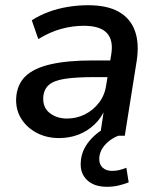

<svg xmlns="http://www.w3.org/2000/svg" viewBox="-20 -521 613 737"><path d="M207 9Q159 9 121 -11Q83 -31 61.5 -65.5Q40 -100 42 -144Q45 -196 77 -227.5Q109 -259 173.5 -274Q238 -289 336 -289H416L406 -225H341Q272 -225 229.5 -218.5Q187 -212 167.5 -195Q148 -178 146 -147Q144 -108 171 -87Q198 -66 237 -66Q274 -66 306 -82Q338 -98 360.5 -127.5Q383 -157 388 -197L407 -312Q416 -367 390 -394.5Q364 -422 302 -422Q258 -422 214.5 -410Q171 -398 127 -371L102 -443Q131 -462 166 -475Q201 -488 240 -494.5Q279 -501 318 -501Q391 -501 435.5 -476Q480 -451 497.5 -403.5Q515 -356 505 -289L459 0H364L380 -106H385Q370 -69 342.5 -43Q315 -17 280.5 -4Q246 9 207 9ZM390 196Q341 196 314 170Q287 144 290 102Q292 57 324 19Q356 -19 404 -39L434 0Q412 9 396 22.5Q380 36 371 52Q362 68 361 86Q360 109 373.5 122Q387 135 410 135Q424 135 437 132Q450 129 465 123L474 179Q456 186 435.5 191Q415 196 390 196Z"/></svg>

Font: Nunito Sans 10pt SemiBold
Style: Italic
Weight: 600
Italic angle: -9°
Designer: Vernon Adams
Foundry: Vernon Adams
Version: Version 3.101;gftools[0.9.27]